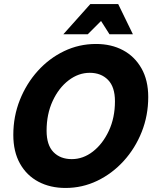

<svg xmlns="http://www.w3.org/2000/svg" viewBox="-20 -920 774 952"><path d="M46 -251Q46 -343 78.5 -424.5Q111 -506 167.5 -568.5Q224 -631 298 -666.5Q372 -702 456 -702Q532 -702 590 -671Q648 -640 681.5 -581Q715 -522 715 -439Q715 -347 682.5 -265.5Q650 -184 593 -121.5Q536 -59 462 -23.5Q388 12 305 12Q229 12 170.5 -19Q112 -50 79 -109Q46 -168 46 -251ZM211 -272Q211 -201 245 -166Q279 -131 336 -131Q392 -131 440.5 -168.5Q489 -206 519.5 -271Q550 -336 550 -418Q550 -489 515.5 -524Q481 -559 425 -559Q369 -559 320 -521.5Q271 -484 241 -419Q211 -354 211 -272ZM294 -750 428 -900H566L639 -750H523L481 -816L415 -750Z"/></svg>

Font: Radio Canada
Style: Bold Italic
Weight: 700
Italic angle: -12°
Designer: Charles Daoud, Etienne Aubert Bonn, Alexandre Saumier Demers, Jacques Le Bailly
Foundry: Radio-Canada
Version: Version 2.104; ttfautohint (v1.8.4.7-5d5b);gftools[0.9.28.de